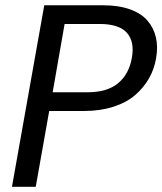

<svg xmlns="http://www.w3.org/2000/svg" viewBox="-20 -717 623 737"><path d="M182.1 -362.8H315.9Q391.1 -362.8 432.9 -397.2Q474.6 -431.6 485.8 -493.2Q497.6 -556.2 467.5 -590.6Q437.5 -625 361.8 -625H228ZM579.1 -493.2Q572.3 -452.1 552.2 -416.7Q532.2 -381.3 499.3 -352.5Q466.3 -323.7 415.8 -307.4Q365.2 -291 303.2 -291H168.9L117.2 0H25.9L149.9 -696.8H375Q435.1 -696.8 478.8 -681.2Q522.5 -665.5 546.4 -637.5Q570.3 -609.4 578.6 -573Q586.9 -536.6 579.1 -493.2Z"/></svg>

Font: SVN-Poppins
Style: Italic
Weight: 400
Italic angle: -10°
Designer: Ninad Kale (Devanagari), Jonny Pinhorn (Latin)
Foundry: Indian Type Foundry
Version: Version 3.002 2017